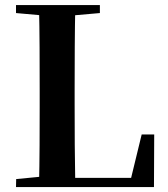

<svg xmlns="http://www.w3.org/2000/svg" viewBox="-20 -761 682 781"><path d="M45.1 0 45.8 -32.6 198.2 -47.3H213.3L212.6 0ZM138.6 0Q140.6 -85.2 141 -169.1Q141.4 -253.1 141.4 -325.6V-393.6Q141.4 -481.3 141 -568.1Q140.6 -654.9 138.6 -740.5H286.3Q284.6 -655.6 284.1 -569.2Q283.6 -482.9 283.6 -399.7V-337.1Q283.6 -257.9 284.1 -172.3Q284.6 -86.6 286.3 0ZM212.6 0 213.3 -37.4H575.6L505.4 -4.7L556.3 -214H607.3L606.3 0ZM45.1 -707.9V-740.5H386.3V-707.9L231.1 -694.2H198.2Z"/></svg>

Font: Source Han Serif JP VF
Style: Regular
Weight: 250
Designer: Ryoko NISHIZUKA 西塚涼子 (kana & ideographs); Frank Grießhammer (Latin, Greek & Cyrillic); Wenlong ZHANG 张文龙 (bopomofo); San
Foundry: Adobe
Version: Version 2.001;hotconv 1.1.0;makeotfexe 2.6.0